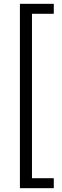

<svg xmlns="http://www.w3.org/2000/svg" viewBox="-20 -770 322 1003"><path d="M84 -750H261V-698H147V161H261V213H84Z"/></svg>

Font: Zilla Slab Regular
Style: Regular
Weight: 400
Designer: Typotheque.com
Foundry: Typotheque type foundry
Version: Version 1.0; 2017